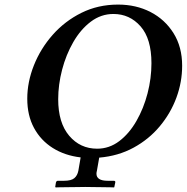

<svg xmlns="http://www.w3.org/2000/svg" viewBox="-20 -678 815 838"><path d="M413 10 403 67Q402 71 401.5 74Q401 77 401 80Q401 111 450 111H476Q485 111 483 119L479 138L478 140Q478 140 464 139.5Q450 139 429.5 139Q409 139 388 138.5Q367 138 352 138Q339 138 317.5 138.5Q296 139 274 139Q252 139 237.5 139.5Q223 140 223 140L221 138L224 119Q226 111 233 111H260Q291 111 304.5 99.5Q318 88 322 67L332 9Q263 1 210.5 -32Q158 -65 128.5 -119.5Q99 -174 99 -247Q99 -320 128 -393Q157 -466 210 -526Q263 -586 335.5 -622Q408 -658 495 -658Q574 -658 637 -625.5Q700 -593 737.5 -533Q775 -473 775 -391Q775 -320 750 -252Q725 -184 677.5 -127Q630 -70 563 -33.5Q496 3 413 10ZM475 -617Q421 -617 376.5 -583.5Q332 -550 300 -494.5Q268 -439 251 -373.5Q234 -308 234 -245Q234 -142 282 -85.5Q330 -29 404 -29Q457 -29 500.5 -62Q544 -95 575.5 -150Q607 -205 624 -270.5Q641 -336 641 -402Q641 -509 593.5 -563Q546 -617 475 -617Z"/></svg>

Font: Libertinus Serif SemiBold
Style: Italic
Weight: 600
Italic angle: -11.5°
Designer: Philipp H. Poll, Khaled Hosny
Foundry: Caleb Maclennan
Version: Version 7.051;RELEASE